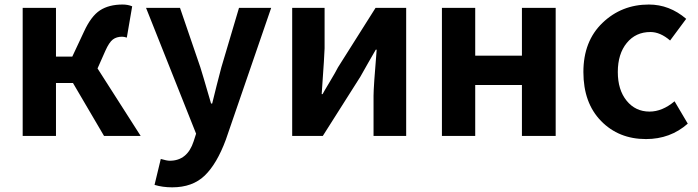

<svg xmlns="http://www.w3.org/2000/svg" viewBox="-20 -594 3052 839"><path d="M406.2 -294.9 594.7 0H434.6L298.8 -231.4H224.6V0H79.1V-559.6H224.6V-346.7H295.9L346.7 -455.1Q377.9 -523.4 417 -548.8Q456.1 -574.2 515.6 -574.2Q539.1 -574.2 557.6 -566.4L534.2 -429.7Q522.5 -433.6 513.7 -433.6Q489.3 -433.6 473.1 -421.4Q457 -409.2 440.4 -372.1Z M732.4 224.6Q690.4 224.6 655.3 213.9L682.6 100.6Q709 108.4 721.7 108.4Q798.8 108.4 826.2 23.4L836.9 -9.8L618.2 -559.6H766.6L855.5 -299.8Q862.3 -279.3 902.3 -141.6H907.2Q913.1 -168 926.8 -220.7Q940.4 -273.4 947.3 -299.8L1024.4 -559.6H1165L966.8 16.6Q927.7 122.1 874.5 173.3Q821.3 224.6 732.4 224.6Z M1256.8 0V-559.6H1398.4V-382.8Q1398.4 -363.3 1385.7 -182.6H1389.6Q1394.5 -192.4 1420.9 -236.3Q1447.3 -280.3 1457 -299.8L1621.1 -559.6H1754.9V0H1612.3V-175.8Q1612.3 -212.9 1626 -377H1622.1Q1616.2 -366.2 1590.3 -321.8Q1564.5 -277.3 1554.7 -258.8L1390.6 0Z M1911.1 0V-559.6H2056.6V-350.6H2260.7V-559.6H2408.2V0H2260.7V-222.7H2056.6V0Z M2802.7 13.7Q2683.6 13.7 2606.4 -65.4Q2529.3 -144.5 2529.3 -279.3Q2529.3 -414.1 2612.8 -494.1Q2696.3 -574.2 2815.4 -574.2Q2905.3 -574.2 2978.5 -511.7L2908.2 -417Q2865.2 -454.1 2822.3 -454.1Q2757.8 -454.1 2718.8 -406.2Q2679.7 -358.4 2679.7 -279.3Q2679.7 -201.2 2718.3 -153.8Q2756.8 -106.4 2818.4 -106.4Q2874 -106.4 2927.7 -151.4L2985.4 -53.7Q2909.2 13.7 2802.7 13.7Z"/></svg>

Font: Gen Shin Gothic Bold
Style: Bold
Weight: 700
Designer: [Source Han Sans]
Ryoko NISHIZUKA  (kana & ideographs); Paul D. Hunt (Latin, Greek & Cyrillic); Wenlong ZHANG  (bopomofo
Version: Version 1.002.20150607